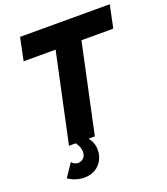

<svg xmlns="http://www.w3.org/2000/svg" viewBox="-163 -822 995 1145"><g transform="rotate(-20 334.5 -250.0)"><path d="M273 -566H70L100 -710H669L639 -566H437L316 0H152ZM173 210Q148 210 122.5 202Q97 194 73 178L129 95Q137 105 148 110Q159 115 169 115Q189 115 203.5 101Q218 87 218 63Q218 46 212 30.5Q206 15 195 0L252 -32Q273 -9 289 18.5Q305 46 305 82Q305 115 289.5 144.5Q274 174 245 192Q216 210 173 210Z"/></g></svg>

Font: Raleway Thin ExtraBold
Style: Italic
Weight: 800
Italic angle: -12°
Version: Version 4.026